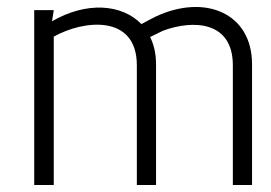

<svg xmlns="http://www.w3.org/2000/svg" viewBox="-20 -530 775 550"><path d="M702 0V-346C702 -493 567 -548 427 -483C425 -482 399 -469 385 -461C329 -519 227 -526 129 -469L134 -501H78V0H134V-425C219 -473 372 -490 372 -343V0H427V-346C427 -376 421 -402 410 -424L447 -442C533 -474 647 -470 647 -343V0Z"/></svg>

Font: Advent Pro
Style: Regular
Weight: 400
Designer: Andreas Kalpakidis
Foundry: Andreas Kalpakidis
Version: Version 2.002 2008